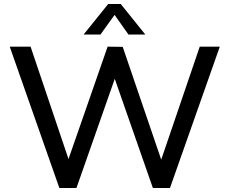

<svg xmlns="http://www.w3.org/2000/svg" viewBox="-20 -947 1156 967"><path d="M986 -712H1087L836 0H750L558 -550L365 0H279L29 -712H134L325 -146L522 -712L598 -711L792 -143ZM486 -773H401L525 -927H588L712 -773H627L557 -872Z"/></svg>

Font: Muli SemiBold
Style: Regular
Weight: 600
Designer: Vernon Adams
Foundry: Vernon Adams
Version: Version 2.000